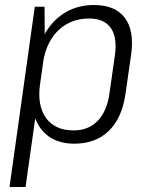

<svg xmlns="http://www.w3.org/2000/svg" viewBox="-20 -567 596 767"><path d="M277 7Q216 7 175.5 -21.5Q135 -50 117.5 -103Q100 -156 110 -228L122 -316Q132 -388 164 -440Q196 -492 245 -519.5Q294 -547 355 -547Q440 -547 478.5 -496Q517 -445 504 -350L481 -190Q467 -95 414.5 -44Q362 7 277 7ZM119 -540H158L159 -365L82 180H18ZM274 -46Q333 -46 370 -84Q407 -122 417 -192L439 -346Q449 -418 422.5 -455.5Q396 -493 336 -493Q287 -493 248 -471.5Q209 -450 184 -409.5Q159 -369 151 -311L140 -231Q128 -145 164 -95.5Q200 -46 274 -46Z"/></svg>

Font: Pathway Extreme SemiCondensed ExtraLight
Style: Italic
Weight: 250
Width: 4
Italic angle: -8°
Version: Version 1.001;gftools[0.9.26]